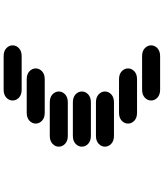

<svg xmlns="http://www.w3.org/2000/svg" viewBox="56 -957 888 1040"><g transform="rotate(-90 500.0 -437.0)"><path d="M534.2 -13.7H715.8Q743.2 -13.7 758.8 -28.3Q774.4 -43 774.4 -62.5Q774.4 -82 758.8 -96.7Q743.2 -111.3 715.8 -111.3H534.2Q506.8 -111.3 491.2 -96.7Q475.6 -82 475.6 -62.5Q475.6 -43 491.2 -28.3Q506.8 -13.7 534.2 -13.7ZM409.2 -138.7H590.8Q618.2 -138.7 633.8 -153.3Q649.4 -168 649.4 -187.5Q649.4 -207 633.8 -221.7Q618.2 -236.3 590.8 -236.3H409.2Q381.8 -236.3 366.2 -221.7Q350.6 -207 350.6 -187.5Q350.6 -168 366.2 -153.3Q381.8 -138.7 409.2 -138.7ZM284.2 -263.7H465.8Q493.2 -263.7 508.8 -278.3Q524.4 -293 524.4 -312.5Q524.4 -332 508.8 -346.7Q493.2 -361.3 465.8 -361.3H284.2Q256.8 -361.3 241.2 -346.7Q225.6 -332 225.6 -312.5Q225.6 -293 241.2 -278.3Q256.8 -263.7 284.2 -263.7ZM284.2 -388.7H465.8Q493.2 -388.7 508.8 -403.3Q524.4 -418 524.4 -437.5Q524.4 -457 508.8 -471.7Q493.2 -486.3 465.8 -486.3H284.2Q256.8 -486.3 241.2 -471.7Q225.6 -457 225.6 -437.5Q225.6 -418 241.2 -403.3Q256.8 -388.7 284.2 -388.7ZM284.2 -513.7H465.8Q493.2 -513.7 508.8 -528.3Q524.4 -543 524.4 -562.5Q524.4 -582 508.8 -596.7Q493.2 -611.3 465.8 -611.3H284.2Q256.8 -611.3 241.2 -596.7Q225.6 -582 225.6 -562.5Q225.6 -543 241.2 -528.3Q256.8 -513.7 284.2 -513.7ZM409.2 -638.7H590.8Q618.2 -638.7 633.8 -653.3Q649.4 -668 649.4 -687.5Q649.4 -707 633.8 -721.7Q618.2 -736.3 590.8 -736.3H409.2Q381.8 -736.3 366.2 -721.7Q350.6 -707 350.6 -687.5Q350.6 -668 366.2 -653.3Q381.8 -638.7 409.2 -638.7ZM534.2 -763.7H715.8Q743.2 -763.7 758.8 -778.3Q774.4 -793 774.4 -812.5Q774.4 -832 758.8 -846.7Q743.2 -861.3 715.8 -861.3H534.2Q506.8 -861.3 491.2 -846.7Q475.6 -832 475.6 -812.5Q475.6 -793 491.2 -778.3Q506.8 -763.7 534.2 -763.7Z"/></g></svg>

Font: Sixtyfour Convergence
Style: Regular
Weight: 400
Designer: Jens Kutilek
Foundry: Jens Kutilek
Version: Version 2.001